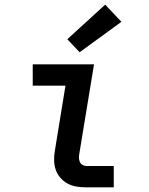

<svg xmlns="http://www.w3.org/2000/svg" viewBox="-20 -807 640 827"><path d="M352 0Q330 0 309 -3.5Q288 -7 270 -17Q252 -27 239 -42.5Q226 -58 219.5 -77.5Q213 -97 213 -119Q213 -141 217 -162L262 -438H121V-530H385L322 -147Q320 -138 320 -128.5Q320 -119 323.5 -110.5Q327 -102 335 -97Q343 -92 352 -92H470V0ZM323 -582 270 -638 433 -787 503 -713Z"/></svg>

Font: Iosevka Curly SmBdExObl
Style: Regular
Weight: 600
Width: 7
Italic angle: -9°
Monospace: yes
Designer: Belleve Invis
Foundry: Belleve Invis
Version: Version 11.1.0; ttfautohint (v1.8.3)